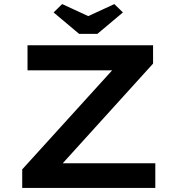

<svg xmlns="http://www.w3.org/2000/svg" viewBox="-20 -922 870 942"><path d="M89 0V-91L563 -613L612 -577H115V-700H731V-610L257 -87L209 -121H742V0ZM368 -756 243 -861 285 -902 428 -836H398L541 -902L583 -861L458 -756Z"/></svg>

Font: Lexend Peta Medium
Style: Regular
Weight: 500
Designer: Bonnie Shaver-Troup, Thomas Jockin
Foundry: Lexend
Version: Version 1.007